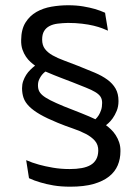

<svg xmlns="http://www.w3.org/2000/svg" viewBox="-20 -684 530 727"><path d="M60.1 -532.7Q60.5 -573.2 76.7 -598.9Q92.8 -624.5 118.2 -638.9Q143.6 -653.3 175 -658.7Q206.5 -664.1 237.8 -664.1Q269.5 -664.1 295.2 -659.7Q320.8 -655.3 339.4 -649.9Q360.8 -643.6 377.9 -635.7Q377.9 -634.3 379.6 -624Q381.3 -613.8 383.3 -601.8Q385.3 -589.8 387 -579.6Q388.7 -569.3 388.7 -567.9Q380.4 -571.8 366.9 -576.9Q353.5 -582 334.5 -586.7Q315.4 -591.3 291 -594.2Q266.6 -597.2 237.3 -597.2Q216.3 -596.7 198.5 -594.5Q180.7 -592.3 167.5 -585.4Q154.3 -578.6 147 -566.4Q139.6 -554.2 139.6 -534.2Q139.6 -512.7 150.1 -498.8Q160.6 -484.9 179.2 -474.4Q197.8 -463.9 222.7 -454.8Q247.6 -445.8 276.9 -434.1Q310.5 -420.9 338.6 -408.9Q366.7 -397 386.7 -382.3Q406.7 -367.7 417.7 -348.4Q428.7 -329.1 428.7 -301.3Q428.7 -280.8 421.9 -264.2Q415 -247.6 406.5 -235.8Q397.9 -224.1 390.4 -217.5Q382.8 -210.9 381.3 -210Q390.1 -203.6 400.1 -194.1Q410.2 -184.6 418.2 -172.1Q426.3 -159.7 431.4 -144.3Q436.5 -128.9 436 -110.8Q436 -82.5 425.8 -58.1Q415.5 -33.7 392.8 -15.6Q370.1 2.4 334 12.7Q297.9 22.9 246.1 22.9Q210.9 22.9 182.4 18.1Q153.8 13.2 133.3 6.8Q109.4 0 89.8 -9.3L79.1 -77.6Q101.1 -67.9 127.9 -60.5Q150.4 -54.2 180.2 -49.1Q210 -43.9 243.7 -43.9Q269.5 -43.9 289.6 -47.6Q309.6 -51.3 323.2 -59.3Q336.9 -67.4 344.2 -80.6Q351.6 -93.8 352.1 -113.3Q352.5 -135.7 339.4 -150.9Q326.2 -166 304.4 -177.2Q282.7 -188.5 254.6 -198Q226.6 -207.5 198.2 -219.2Q157.7 -235.8 131.8 -250.7Q106 -265.6 90.6 -281Q75.2 -296.4 69.3 -313.2Q63.5 -330.1 63.5 -350.1Q63.5 -364.7 67.9 -377.2Q72.3 -389.6 79.1 -400.4Q85.9 -411.1 95 -419.9Q104 -428.7 112.8 -435.5Q105 -440.9 95.7 -449.2Q86.4 -457.5 78.4 -469.2Q70.3 -481 64.9 -496.6Q59.6 -512.2 60.1 -532.7ZM366.7 -294.4Q366.7 -308.6 360.4 -318.1Q354 -327.6 340.3 -335.7Q326.7 -343.8 305.4 -352.3Q284.2 -360.8 254.4 -372.6Q242.7 -377 232.2 -381.1Q221.7 -385.3 210 -389.6Q198.2 -394 184.3 -399.7Q170.4 -405.3 152.3 -413.1Q148.4 -410.6 143.6 -405.8Q138.7 -400.9 134.5 -394.5Q130.4 -388.2 127.4 -381.1Q124.5 -374 124 -366.7Q123 -353 126.5 -343Q129.9 -333 140.4 -323.7Q150.9 -314.5 170.7 -304.4Q190.4 -294.4 222.2 -281.2Q238.3 -274.9 255.1 -268.3Q272 -261.7 287.8 -255.4Q303.7 -249 317.4 -243.2Q331.1 -237.3 341.3 -232.4Q348.6 -239.3 354 -248Q358.9 -255.9 362.8 -267.3Q366.7 -278.8 366.7 -294.4Z"/></svg>

Font: Mako
Style: Regular
Weight: 400
Designer: vernon adams
Foundry: vernon adams
Version: Version 1.000